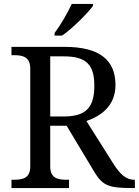

<svg xmlns="http://www.w3.org/2000/svg" viewBox="-20 -951 702 971"><path d="M256 -784V-771H294C347 -807 425 -886 450 -921V-931H343C322 -886 285 -822 256 -784ZM38 0H329V-42H316C272 -42 234 -50 234 -109V-315H317L452 -90C497 -14 523 0 648 0H662V-42H659C617 -42 588 -69 554 -122L417 -339C488 -363 564 -414 564 -521C564 -650 480 -714 307 -714H38V-672H51C95 -672 133 -663 133 -604V-109C133 -50 95 -42 51 -42H38ZM304 -362H234V-666H302C415 -666 457 -625 457 -518C457 -414 421 -362 304 -362Z"/></svg>

Font: Noto Fangsong KSS Rotated
Style: Regular
Weight: 400
Designer: LIU Zhao, ZHANG Congyu, Kushim JIANG
Foundry: Guyu Beijing Co. Ltd.
Version: Version 1.000;November 16, 2022;FontCreator 11.5.0.2427 64-b